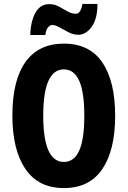

<svg xmlns="http://www.w3.org/2000/svg" viewBox="-20 -947 649 977"><path d="M566 -358Q566 -183 500.5 -86.5Q435 10 305 10Q175 10 109 -87.5Q43 -185 43 -359Q43 -539 110 -632Q177 -725 305 -725Q436 -725 501 -629Q566 -533 566 -358ZM200 -358Q200 -123 305 -123Q357 -123 383 -180.5Q409 -238 409 -358Q409 -478 383 -536Q357 -594 305 -594Q200 -594 200 -358ZM134 -769Q134 -792 139 -819.5Q144 -847 154.5 -871Q165 -895 183.5 -910.5Q202 -926 230 -926Q257 -926 279.5 -914Q302 -902 323 -889.5Q344 -877 366 -877Q380 -877 388 -891.5Q396 -906 400 -927H476Q476 -851 446.5 -810.5Q417 -770 378 -770Q354 -770 329.5 -782.5Q305 -795 283 -807.5Q261 -820 245 -820Q235 -820 224 -807Q213 -794 211 -769Z"/></svg>

Font: Noto Sans Telugu ExtraCondensed ExtraBold
Style: Regular
Weight: 800
Width: 2
Designer: Jelle Bosma - Monotype Design Team
Foundry: Monotype Imaging Inc.
Version: Version 2.005; ttfautohint (v1.8.4.7-5d5b)